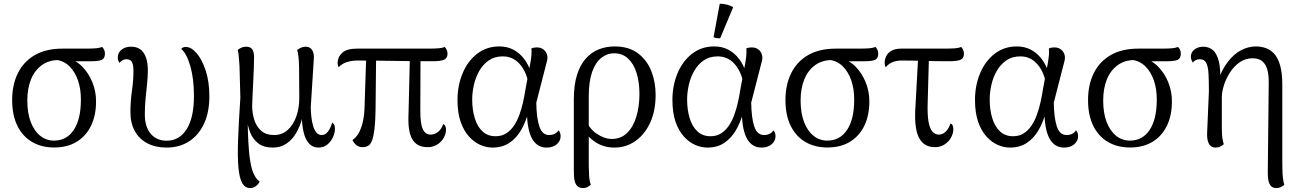

<svg xmlns="http://www.w3.org/2000/svg" viewBox="-20 -766 6862 1014"><path d="M265.8 12.9Q199.5 12.9 149.7 -16.1Q99.8 -45.2 72 -101.2Q44.2 -157.3 44.2 -237.3Q44.2 -318.8 74.7 -380.1Q105.2 -441.3 164.3 -475.3Q223.5 -509.2 309.8 -509.2H432.9Q469.6 -509.2 489.2 -511.2Q508.8 -513.2 519.2 -518.2Q524.5 -513.5 529.3 -504.4Q534.2 -495.3 534.2 -483.7Q534.2 -457.7 517.7 -450.2Q501.2 -442.6 464.1 -442.6L344.3 -442.1L290.3 -448.9Q238 -448.9 200.5 -421.7Q163 -394.5 143.6 -346.5Q124.2 -298.5 124.2 -235.1Q124.2 -168.9 142.5 -121.4Q160.8 -73.9 192.7 -48.7Q224.5 -23.4 265.2 -23.4Q331.8 -23.4 369.3 -79.5Q406.7 -135.6 407.2 -236.6Q407.8 -294.5 392.1 -340.4Q376.4 -386.4 347 -415.5Q317.7 -444.7 275.9 -449.8L336.7 -457.5Q380.5 -448.5 414.5 -414Q448.5 -379.5 468.2 -330.7Q487.8 -282 487.2 -229.2Q487.2 -157.1 461.1 -102.6Q435 -48.1 385.5 -17.6Q336 12.9 265.8 12.9Z M860.1 13.4Q801.5 13.4 758.3 -9.2Q715.2 -31.8 692 -73.7Q668.8 -115.5 668.8 -172.9Q668.8 -231.2 676.8 -286.2Q684.8 -341.1 684.8 -392.9Q684.8 -422.4 677 -437.7Q669.2 -453.1 647.4 -453.1Q634.7 -453.1 626 -447.3Q617.2 -441.6 611.4 -433.9Q601.9 -446.6 601.9 -461.8Q601.9 -488.5 622.3 -504Q642.6 -519.4 671.1 -519.4Q718.1 -519.4 739.5 -485.4Q760.9 -451.5 760.9 -396Q760.9 -363.5 756.9 -325.3Q752.9 -287 748.9 -245.5Q744.9 -204.1 744.9 -162.3Q744.9 -95.5 776.2 -59.2Q807.4 -22.9 860.1 -22.9Q927.2 -22.9 965.7 -83.7Q1004.3 -144.4 1004.3 -259.7Q1004.3 -350.4 985.2 -416.4Q966.1 -482.4 937.5 -507.5Q944.1 -518 960.8 -518Q990.1 -518 1018.6 -484.9Q1047.2 -451.8 1066.4 -393Q1085.7 -334.1 1085.7 -256.9Q1085.7 -173.5 1057.5 -112.8Q1029.2 -52.1 978.3 -19.3Q927.4 13.4 860.1 13.4Z M1301.2 227.2Q1274.4 227.2 1259.6 201.8Q1244.8 176.3 1239.4 120.3Q1234.1 64.4 1237.3 -27.1Q1240.6 -118.5 1249.4 -250.5L1244.8 -420.2Q1242.4 -454.2 1240.4 -473.3Q1238.5 -492.4 1235.5 -502.2Q1242.2 -508.4 1254.1 -513.9Q1266 -519.4 1281.8 -519.4Q1303.2 -519.4 1312.5 -504.8Q1321.8 -490.2 1321.8 -465.4Q1321.8 -438.8 1320.5 -405.9Q1319.1 -373 1317.5 -338.3Q1315.8 -303.6 1314.2 -270Q1312.6 -236.5 1311.7 -208Q1311.7 -170.2 1322.4 -134.8Q1333.1 -99.3 1358.4 -76.1Q1383.8 -52.9 1427.8 -52.9Q1469.8 -52.9 1499.7 -79.9Q1529.6 -106.8 1545.1 -151.6Q1560.6 -196.4 1560.6 -247.3Q1560.6 -347.5 1559.5 -410.6Q1558.3 -473.7 1549.5 -502.2Q1561.7 -511.1 1572.2 -515.2Q1582.7 -519.4 1595.2 -519.4Q1618.1 -519.4 1629.5 -500Q1640.9 -480.6 1636.8 -446.3L1621.3 -202.1Q1621.3 -175.7 1624.2 -149.4Q1627.2 -123.1 1633.6 -101.1Q1640.1 -79.1 1651.1 -66Q1662.2 -52.9 1678.4 -52.9Q1694.9 -52.9 1705.9 -64.2Q1716.9 -75.5 1724.2 -90.9Q1731.4 -106.3 1733.8 -118.2Q1739.3 -115.4 1744 -108.8Q1748.8 -102.3 1748.8 -86.9Q1748.8 -63.1 1737.6 -39.7Q1726.5 -16.4 1707.3 -1.5Q1688.1 13.4 1662.2 13.4Q1632.2 13.4 1613 -7Q1593.8 -27.4 1584.7 -63Q1575.6 -98.5 1574.2 -144.5H1576.8Q1565.2 -100 1544.3 -64Q1523.4 -27.9 1492.4 -7.3Q1461.5 13.4 1421.3 13.4Q1372.2 13.4 1343.3 -9.3Q1314.5 -32.1 1301.2 -66.7Q1287.9 -101.2 1284.2 -136H1288.1Q1288.5 -75.2 1291.5 -16.8Q1294.4 41.7 1302.1 88.5Q1309.8 135.3 1324.8 161.4Q1331.5 174.6 1339.1 182Q1346.8 189.3 1351.2 192.7Q1344.8 207.3 1331 217.3Q1317.2 227.2 1301.2 227.2Z M2238.4 11.2Q2181.2 11.2 2157.1 -31.2Q2132.9 -73.5 2137.5 -164.7L2144.9 -473.6H2200.8L2199.8 -184.1Q2199.4 -114.5 2212.6 -84.8Q2225.8 -55.1 2254.5 -55.1Q2274.3 -55.1 2292.6 -68.8Q2310.8 -82.5 2320.6 -110.9Q2328.7 -107.5 2332.1 -99.3Q2335.5 -91.2 2335.5 -81.8Q2335.5 -59.5 2323.2 -37.9Q2310.9 -16.3 2289.1 -2.5Q2267.2 11.2 2238.4 11.2ZM1894.9 11.2Q1859.7 11.2 1841.3 -26.8Q1857.6 -36.7 1870.8 -57.2Q1883.9 -77.8 1893.3 -111Q1902.6 -144.3 1904.9 -189.8L1914.4 -475.5L1966.4 -474.9L1963.4 -186.5Q1962.5 -123.6 1957.7 -84.6Q1953 -45.5 1945 -24.5Q1936.9 -3.5 1924.4 3.9Q1911.9 11.2 1894.9 11.2ZM1768.5 -411.1Q1762.9 -420.4 1762.9 -431.8Q1762.9 -464.2 1787 -486.7Q1811.2 -509.2 1864.2 -509.2H2237.5Q2276.5 -509.2 2297 -511Q2317.5 -512.7 2328.4 -518.2Q2333.6 -513.9 2338.5 -503.9Q2343.4 -493.9 2343.4 -482.8Q2343.4 -458.6 2325.2 -450.6Q2307.1 -442.6 2264 -442.6Q2213 -442.6 2160.2 -443.1Q2107.4 -443.5 2056 -444.5Q2004.6 -445.4 1956.9 -445.8Q1909.2 -446.3 1868.3 -446.3Q1838.8 -446.3 1813.1 -438.5Q1787.4 -430.8 1768.5 -411.1Z M2580.8 13.4Q2548.7 13.4 2516.4 -0.7Q2484.1 -14.8 2456.7 -45.1Q2429.2 -75.4 2412.7 -123Q2396.2 -170.7 2396.2 -238.4Q2396.2 -314 2423 -378.5Q2449.7 -442.9 2499.6 -481.8Q2549.5 -520.8 2617.2 -520.8Q2658.7 -520.8 2691.3 -503.6Q2723.8 -486.5 2747.6 -455.6Q2771.3 -424.8 2784.8 -382L2769.4 -332.6Q2757.6 -392.2 2722.5 -430.2Q2687.5 -468.2 2635.4 -468.2Q2591.8 -468.2 2561.2 -446.8Q2530.5 -425.4 2511 -391.1Q2491.5 -356.8 2482.7 -317.2Q2473.8 -277.5 2473.8 -240.7Q2473.8 -186.9 2487.2 -142.5Q2500.5 -98.2 2528 -72.3Q2555.4 -46.5 2597.2 -46.5Q2629.5 -46.5 2653.2 -61.6Q2677 -76.6 2694.1 -102Q2711.2 -127.3 2722.8 -159.2Q2734.5 -191.2 2742.2 -225.9Q2750 -260.7 2754.9 -293.3L2781.5 -436.2Q2785.4 -459.6 2786.8 -477.6Q2788.3 -495.5 2786.3 -509.8Q2791.1 -512.8 2799 -514.2Q2806.8 -515.7 2814.5 -515.7Q2835.6 -515.7 2849.8 -505.1Q2863.9 -494.5 2869 -477.2Q2874.2 -459.8 2867.1 -437.1L2812.3 -223.9Q2813.4 -143.3 2828.5 -98.1Q2843.5 -52.9 2879.6 -52.9Q2896.5 -52.9 2909 -59Q2921.5 -65.1 2929.8 -77.8Q2940.7 -65.8 2940.7 -46.7Q2940.7 -21.7 2920.4 -4.2Q2900.2 13.4 2866.2 13.4Q2817.8 13.4 2791.3 -31.5Q2764.7 -76.4 2762.8 -172.2L2768.5 -167.9Q2755.6 -119.4 2731.3 -77.8Q2707 -36.2 2670 -11.4Q2632.9 13.4 2580.8 13.4Z M3059.2 227.2Q3041.6 227.2 3031.6 218.9Q3021.5 210.5 3017 196.6Q3012.4 182.7 3011.4 165.3Q3010.5 147.9 3010.5 129.8V-241.1Q3010.5 -317.8 3027.6 -371.4Q3044.7 -425 3074.7 -457.9Q3104.8 -490.8 3143.5 -505.8Q3182.2 -520.8 3225.9 -520.8Q3300.8 -520.8 3348.9 -484.7Q3397 -448.5 3419.8 -390.5Q3442.5 -332.4 3442.5 -265Q3442.5 -180.5 3413.7 -118Q3384.8 -55.5 3335.7 -21.1Q3286.5 13.4 3224.7 13.4Q3163.5 13.4 3116.7 -20.8Q3070 -55.1 3039.4 -112.2L3065 -149.5Q3089.2 -88.2 3130.5 -60.2Q3171.8 -32.2 3210.8 -32.2Q3259.6 -32.2 3292.1 -64.1Q3324.5 -96.1 3340.8 -150.3Q3357 -204.6 3357 -269.8Q3357 -332.8 3341.8 -381Q3326.6 -429.3 3296.8 -456.9Q3267.1 -484.5 3223.2 -484.5Q3185.7 -484.5 3155.1 -460Q3124.5 -435.5 3106.9 -385.2Q3089.4 -334.9 3089.4 -256.4V109.3Q3089.4 131.7 3091.1 160.5Q3092.8 189.3 3100.2 209.5Q3095.5 214.7 3084 221Q3072.6 227.2 3059.2 227.2Z M3715.8 13.4Q3683.7 13.4 3651.4 -0.7Q3619.1 -14.8 3591.7 -45.1Q3564.2 -75.4 3547.7 -123Q3531.2 -170.7 3531.2 -238.4Q3531.2 -314 3558 -378.5Q3584.7 -442.9 3634.6 -481.8Q3684.5 -520.8 3752.2 -520.8Q3793.7 -520.8 3826.3 -503.6Q3858.8 -486.5 3882.6 -455.6Q3906.3 -424.8 3919.8 -382L3904.4 -332.6Q3892.6 -392.2 3857.5 -430.2Q3822.5 -468.2 3770.4 -468.2Q3726.8 -468.2 3696.2 -446.8Q3665.5 -425.4 3646 -391.1Q3626.5 -356.8 3617.7 -317.2Q3608.8 -277.5 3608.8 -240.7Q3608.8 -186.9 3622.2 -142.5Q3635.5 -98.2 3663 -72.3Q3690.4 -46.5 3732.2 -46.5Q3764.5 -46.5 3788.2 -61.6Q3812 -76.6 3829.1 -102Q3846.2 -127.3 3857.8 -159.2Q3869.5 -191.2 3877.2 -225.9Q3885 -260.7 3889.9 -293.3L3916.5 -436.2Q3920.4 -459.6 3921.8 -477.6Q3923.3 -495.5 3921.3 -509.8Q3926.1 -512.8 3934 -514.2Q3941.8 -515.7 3949.5 -515.7Q3970.6 -515.7 3984.8 -505.1Q3998.9 -494.5 4004 -477.2Q4009.2 -459.8 4002.1 -437.1L3947.3 -223.9Q3948.4 -143.3 3963.5 -98.1Q3978.5 -52.9 4014.6 -52.9Q4031.5 -52.9 4044 -59Q4056.5 -65.1 4064.8 -77.8Q4075.7 -65.8 4075.7 -46.7Q4075.7 -21.7 4055.4 -4.2Q4035.2 13.4 4001.2 13.4Q3952.8 13.4 3926.3 -31.5Q3899.7 -76.4 3897.8 -172.2L3903.5 -167.9Q3890.6 -119.4 3866.3 -77.8Q3842 -36.2 3805 -11.4Q3767.9 13.4 3715.8 13.4ZM3783.2 -563.5Q3775.5 -563.4 3764.4 -564.8Q3753.4 -566.3 3748.6 -570.3L3781.2 -746.3Q3799.5 -746.7 3819.8 -741.4Q3840.1 -736.2 3851.8 -727.3Z M4349.8 12.9Q4283.5 12.9 4233.7 -16.1Q4183.8 -45.2 4156 -101.2Q4128.2 -157.3 4128.2 -237.3Q4128.2 -318.8 4158.7 -380.1Q4189.2 -441.3 4248.3 -475.3Q4307.5 -509.2 4393.8 -509.2H4516.9Q4553.6 -509.2 4573.2 -511.2Q4592.8 -513.2 4603.2 -518.2Q4608.5 -513.5 4613.3 -504.4Q4618.2 -495.3 4618.2 -483.7Q4618.2 -457.7 4601.7 -450.2Q4585.2 -442.6 4548.1 -442.6L4428.3 -442.1L4374.3 -448.9Q4322 -448.9 4284.5 -421.7Q4247 -394.5 4227.6 -346.5Q4208.2 -298.5 4208.2 -235.1Q4208.2 -168.9 4226.5 -121.4Q4244.8 -73.9 4276.7 -48.7Q4308.5 -23.4 4349.2 -23.4Q4415.8 -23.4 4453.3 -79.5Q4490.7 -135.6 4491.2 -236.6Q4491.8 -294.5 4476.1 -340.4Q4460.4 -386.4 4431 -415.5Q4401.7 -444.7 4359.9 -449.8L4420.7 -457.5Q4464.5 -448.5 4498.5 -414Q4532.5 -379.5 4552.2 -330.7Q4571.8 -282 4571.2 -229.2Q4571.2 -157.1 4545.1 -102.6Q4519 -48.1 4469.5 -17.6Q4420 12.9 4349.8 12.9Z M4917.5 11.2Q4858.4 11.2 4832.6 -40.1Q4806.8 -91.5 4814.8 -205.6L4829.5 -473.6H4886.2L4879.4 -226.8Q4877 -161.8 4883.6 -124.2Q4890.2 -86.6 4904.4 -70.8Q4918.6 -55.1 4938.8 -55.1Q4958.2 -55.1 4974.3 -70.6Q4990.5 -86.1 4999.8 -114.1Q5008.3 -110.6 5011.5 -102.7Q5014.7 -94.8 5014.7 -84.1Q5014.7 -60.2 5002 -38.3Q4989.4 -16.5 4967.7 -2.6Q4945.9 11.2 4917.5 11.2ZM4657.6 -411.1Q4652 -420.4 4652 -433.4Q4652 -453.2 4661 -470.7Q4669.9 -488.1 4689.5 -498.7Q4709.1 -509.2 4739.2 -509.2H4965Q5004 -509.2 5024.5 -511Q5045 -512.7 5055.9 -518.2Q5061.2 -513.9 5066 -503.9Q5070.9 -493.9 5070.9 -483.7Q5070.9 -457.7 5052.8 -450.2Q5034.6 -442.6 4991.5 -442.6Q4922.2 -442.6 4861.1 -444.5Q4799.9 -446.3 4742.6 -446.3Q4716.2 -446.3 4695.5 -438.5Q4674.8 -430.8 4657.6 -411.1Z M5313.8 13.4Q5281.7 13.4 5249.4 -0.7Q5217.1 -14.8 5189.7 -45.1Q5162.2 -75.4 5145.7 -123Q5129.2 -170.7 5129.2 -238.4Q5129.2 -314 5156 -378.5Q5182.7 -442.9 5232.6 -481.8Q5282.5 -520.8 5350.2 -520.8Q5391.7 -520.8 5424.3 -503.6Q5456.8 -486.5 5480.6 -455.6Q5504.3 -424.8 5517.8 -382L5502.4 -332.6Q5490.6 -392.2 5455.5 -430.2Q5420.5 -468.2 5368.4 -468.2Q5324.8 -468.2 5294.2 -446.8Q5263.5 -425.4 5244 -391.1Q5224.5 -356.8 5215.7 -317.2Q5206.8 -277.5 5206.8 -240.7Q5206.8 -186.9 5220.2 -142.5Q5233.5 -98.2 5261 -72.3Q5288.4 -46.5 5330.2 -46.5Q5362.5 -46.5 5386.2 -61.6Q5410 -76.6 5427.1 -102Q5444.2 -127.3 5455.8 -159.2Q5467.5 -191.2 5475.2 -225.9Q5483 -260.7 5487.9 -293.3L5514.5 -436.2Q5518.4 -459.6 5519.8 -477.6Q5521.3 -495.5 5519.3 -509.8Q5524.1 -512.8 5532 -514.2Q5539.8 -515.7 5547.5 -515.7Q5568.6 -515.7 5582.8 -505.1Q5596.9 -494.5 5602 -477.2Q5607.2 -459.8 5600.1 -437.1L5545.3 -223.9Q5546.4 -143.3 5561.5 -98.1Q5576.5 -52.9 5612.6 -52.9Q5629.5 -52.9 5642 -59Q5654.5 -65.1 5662.8 -77.8Q5673.7 -65.8 5673.7 -46.7Q5673.7 -21.7 5653.4 -4.2Q5633.2 13.4 5599.2 13.4Q5550.8 13.4 5524.3 -31.5Q5497.7 -76.4 5495.8 -172.2L5501.5 -167.9Q5488.6 -119.4 5464.3 -77.8Q5440 -36.2 5403 -11.4Q5365.9 13.4 5313.8 13.4Z M5947.8 12.9Q5881.5 12.9 5831.7 -16.1Q5781.8 -45.2 5754 -101.2Q5726.2 -157.3 5726.2 -237.3Q5726.2 -318.8 5756.7 -380.1Q5787.2 -441.3 5846.3 -475.3Q5905.5 -509.2 5991.8 -509.2H6114.9Q6151.6 -509.2 6171.2 -511.2Q6190.8 -513.2 6201.2 -518.2Q6206.5 -513.5 6211.3 -504.4Q6216.2 -495.3 6216.2 -483.7Q6216.2 -457.7 6199.7 -450.2Q6183.2 -442.6 6146.1 -442.6L6026.3 -442.1L5972.3 -448.9Q5920 -448.9 5882.5 -421.7Q5845 -394.5 5825.6 -346.5Q5806.2 -298.5 5806.2 -235.1Q5806.2 -168.9 5824.5 -121.4Q5842.8 -73.9 5874.7 -48.7Q5906.5 -23.4 5947.2 -23.4Q6013.8 -23.4 6051.3 -79.5Q6088.7 -135.6 6089.2 -236.6Q6089.8 -294.5 6074.1 -340.4Q6058.4 -386.4 6029 -415.5Q5999.7 -444.7 5957.9 -449.8L6018.7 -457.5Q6062.5 -448.5 6096.5 -414Q6130.5 -379.5 6150.2 -330.7Q6169.8 -282 6169.2 -229.2Q6169.2 -157.1 6143.1 -102.6Q6117 -48.1 6067.5 -17.6Q6018 12.9 5947.8 12.9Z M6720.5 227.2Q6701.3 227.2 6691.5 215.7Q6681.7 204.1 6678.3 184.5Q6675 164.8 6675.5 140.9L6680.5 -328.3Q6681 -370.8 6672.7 -399.4Q6664.5 -428 6645.7 -443.1Q6626.9 -458.2 6595.1 -458.2Q6556.9 -458.2 6526.8 -437Q6496.7 -415.8 6475.7 -383.2Q6454.8 -350.6 6443.8 -315.5Q6432.8 -280.5 6432.8 -253.2V-88.3Q6432.8 -57.3 6435.5 -38Q6438.2 -18.8 6443.1 -4.4Q6435.5 2.4 6424.8 7.9Q6414.1 13.4 6399.3 13.4Q6375.2 13.4 6364.3 -7.3Q6353.4 -28 6355.2 -65.9L6364.5 -284Q6364.5 -338 6362.5 -375.8Q6360.5 -413.6 6350.6 -433.3Q6340.8 -453.1 6316.6 -453.1Q6303.5 -453.1 6294.5 -448.2Q6285.5 -443.2 6279.7 -435.5Q6275.2 -441.4 6272.3 -449.8Q6269.3 -458.3 6269.3 -466.6Q6269.3 -490 6288.5 -504.7Q6307.7 -519.4 6334.3 -519.4Q6362.6 -519.4 6384 -502.7Q6405.4 -485.9 6416.5 -444Q6427.5 -402 6424.3 -325.9L6409.5 -331.5Q6432.2 -398.2 6464.9 -440.2Q6497.7 -482.1 6535.7 -501.4Q6573.6 -520.8 6612.2 -520.8Q6639.5 -520.8 6664.7 -512.2Q6689.8 -503.7 6709.7 -481.8Q6729.5 -459.8 6740.8 -420.2Q6752.1 -380.6 6752.1 -318.5V78.8Q6752.1 101.2 6752.6 126.5Q6753.1 151.8 6755.5 173.9Q6758 196 6762.8 209.5Q6758.2 214.7 6746.3 221Q6734.4 227.2 6720.5 227.2Z"/></svg>

Font: Arima Thin
Style: Regular
Weight: 100
Designer: Joana Correia and Natanael Gama
Foundry: NDISCOVER
Version: Version 1.101;gftools[0.9.23]